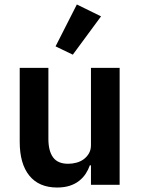

<svg xmlns="http://www.w3.org/2000/svg" viewBox="-20 -825 628 857"><path d="M305 -581 228 -618 323 -805 431 -752ZM386 -87H381Q374 -67 362.5 -49.5Q351 -32 333.5 -18Q316 -4 291.5 4Q267 12 235 12Q154 12 111 -41Q68 -94 68 -192V-522H196V-205Q196 -151 217 -122.5Q238 -94 284 -94Q303 -94 321.5 -99Q340 -104 354 -114.5Q368 -125 377 -140.5Q386 -156 386 -177V-522H514V0H386Z"/></svg>

Font: IBM Plex Sans Hebrew SmBld
Style: Regular
Weight: 600
Designer: Mike Abbink, Paul van der Laan, Pieter van Rosmalen, Yanek Iontef
Foundry: Bold Monday
Version: Version 1.3